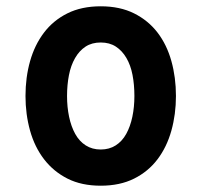

<svg xmlns="http://www.w3.org/2000/svg" viewBox="-20 -580 640 610"><path d="M300 10Q239 10 194.5 -12.5Q150 -35 120 -74Q90 -113 75.5 -165Q61 -217 61 -275Q61 -334 75.5 -385.5Q90 -437 119.5 -476Q149 -515 194 -537.5Q239 -560 300 -560Q361 -560 406 -537.5Q451 -515 480.5 -476.5Q510 -438 524.5 -386Q539 -334 539 -275Q539 -217 524.5 -165Q510 -113 480.5 -74Q451 -35 406 -12.5Q361 10 300 10ZM300 -105Q327 -105 347.5 -118Q368 -131 381 -154.5Q394 -178 400.5 -209Q407 -240 407 -275Q407 -311 401 -342Q395 -373 381.5 -396Q368 -419 348 -432Q328 -445 300 -445Q272 -445 252 -432Q232 -419 218.5 -395.5Q205 -372 199 -341Q193 -310 193 -275Q193 -240 199.5 -209Q206 -178 219 -154.5Q232 -131 252.5 -118Q273 -105 300 -105Z"/></svg>

Font: Maple Mono
Style: Bold
Weight: 700
Monospace: yes
Designer: subframe7536
Version: Version 7.200